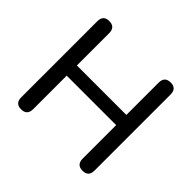

<svg xmlns="http://www.w3.org/2000/svg" viewBox="-170 -905 1106 1106"><g transform="rotate(45 382.5 -352.5)"><path d="M132 7Q84 7 84 -43V-662Q84 -712 132 -712Q181 -712 181 -662V-399H584V-662Q584 -712 633 -712Q681 -712 681 -662V-43Q681 7 633 7Q584 7 584 -43V-316H181V-43Q181 7 132 7Z"/></g></svg>

Font: Chiron GoRound TC
Style: Regular
Weight: 400
Designer: Ryoko NISHIZUKA 西塚涼子 (kana, bopomofo & ideographs); Paul D. Hunt (Latin, Greek & Cyrillic); Sandoll Communications 산돌커뮤니
Foundry: Adobe
Version: Version 1.000;hotconv 1.1.1;makeotfexe 2.6.0